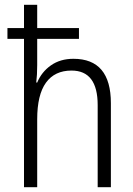

<svg xmlns="http://www.w3.org/2000/svg" viewBox="-20 -780 556 800"><path d="M135 -663H309V-618H135V-509Q135 -468 131 -436H135Q153 -480 192 -507.5Q231 -535 286 -535Q442 -535 442 -350V0H387V-342Q387 -486 278 -486Q208 -486 171.5 -435.5Q135 -385 135 -283V0H80V-618H11V-663H80V-760H135Z"/></svg>

Font: Noto Sans UI NarrowLight
Style: Regular
Weight: 300
Width: 4
Designer: Monotype Design Team
Foundry: Monotype Imaging Inc.
Version: Version 1.001